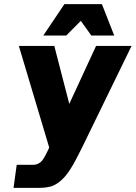

<svg xmlns="http://www.w3.org/2000/svg" viewBox="-20 -720 650 920"><path d="M312 -222.2 440.4 -500H610.4L371.6 -9.8Q341.3 52.2 318.8 88.1Q296.4 124 272 145.3Q247.6 166.5 223.9 173.3Q200.2 180.2 164.6 180.2H44.9L60.1 69.8H130.4Q144 69.8 151.4 68.4Q158.7 66.9 168.9 60.8Q179.2 54.7 188.7 39.8Q198.2 24.9 210 0L215.8 -13.2L70.3 -500H240.2ZM527.3 -549.8H417.5L367.2 -620.1L297.4 -549.8H187.5L288.6 -700.2H468.3Z"/></svg>

Font: Fivo Sans Heavy
Style: Regular
Weight: 900
Designer: Alexander Slobzheninov
Foundry: Alexander Slobzheninov
Version: 1.0